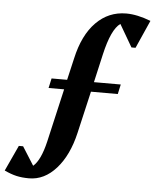

<svg xmlns="http://www.w3.org/2000/svg" viewBox="-241 -735 795 984"><g transform="rotate(5 156.5 -243.5)"><path d="M-55 199Q-91 199 -119.5 192.5Q-148 186 -182 170L-121 38H-99L-39 133Q-1 101 22 3L85 -271H5L16 -321H96L122 -433Q149 -555 213.5 -620.5Q278 -686 369 -686Q425 -686 495 -659L431 -515H410L343 -630Q297 -598 267 -466L234 -321H372L361 -271H223L173 -55Q146 62 85 130.5Q24 199 -55 199Z"/></g></svg>

Font: Platypi SemiBold
Style: Italic
Weight: 600
Italic angle: -13°
Designer: David Sargent
Foundry: Bolt Cutter Type
Version: Version 1.200; ttfautohint (v1.8.4.7-5d5b)